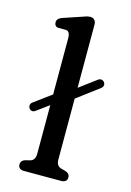

<svg xmlns="http://www.w3.org/2000/svg" viewBox="-114 -794 579 851"><g transform="rotate(15 176.0 -368.0)"><path d="M324.5 -472.5C317 -481.5 305 -482.5 295.5 -475L218.5 -417.5V-707.5C218.5 -725 208.5 -736 192 -736C179 -736 164.5 -729.5 146 -723.5L73 -699C57 -693.5 49 -684.5 49 -673C49 -662 55.5 -652 68 -652H101C114.5 -652 121.5 -640.5 121.5 -619.5V-361L42 -302.5C32.5 -295.5 30 -283.5 37.5 -273.5C44.5 -264.5 55 -263 65.5 -271L121.5 -312V-89.5C121.5 -66.5 112.5 -56 98 -52.5L78.5 -47.5C64.5 -44 57.5 -35 57.5 -23C57.5 -8 67.5 0 85 0H254.5C272 0 282 -8 282 -23C282 -35 275 -43.5 261 -47.5L242.5 -52.5C227.5 -56.5 218.5 -66.5 218.5 -89.5V-368L320 -444C329.5 -451.5 332 -462.5 324.5 -472.5Z"/></g></svg>

Font: dr Title
Style: Regular
Weight: 400
Version: Version 1.000;hotconv 1.0.109;makeotfexe 2.5.65596